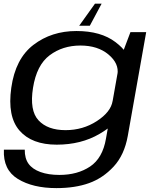

<svg xmlns="http://www.w3.org/2000/svg" viewBox="-22 -758 837 1012"><path d="M275.5 233.5Q374 233.5 447.2 207.2Q520.5 181 577 120Q633.5 59 651.5 -41.5L748.5 -588.5H665.5L610 -442L536.5 -27Q519 75.5 452.8 119.8Q386.5 164 291 164Q233.5 164 191.2 148.8Q149 133.5 128.5 105.2Q108 77 108.5 31H-1.5Q-6.5 137 72.2 185.2Q151 233.5 275.5 233.5ZM277 4.5Q405.5 4.5 502.5 -52.2Q599.5 -109 608.5 -161L571.5 -225.5Q562 -167.5 488.5 -119.8Q415 -72 323.5 -72Q229 -72 181 -123.8Q133 -175.5 152 -295Q171 -415 239.5 -466.5Q308 -518 402 -518Q493.5 -518 550 -470.5Q606.5 -423 597 -365.5L655 -426.5Q664 -477 587 -535.8Q510 -594.5 381 -594.5Q249.5 -594.5 154.2 -521.5Q59 -448.5 37.5 -295.5Q16 -144 80.8 -69.8Q145.5 4.5 277 4.5ZM395.5 -622.5H451.5L513.5 -738.5H478.5Z"/></svg>

Font: Anybody Expanded
Style: Italic
Weight: 400
Width: 7
Italic angle: -10°
Version: Version 1.113;gftools[0.9.25]